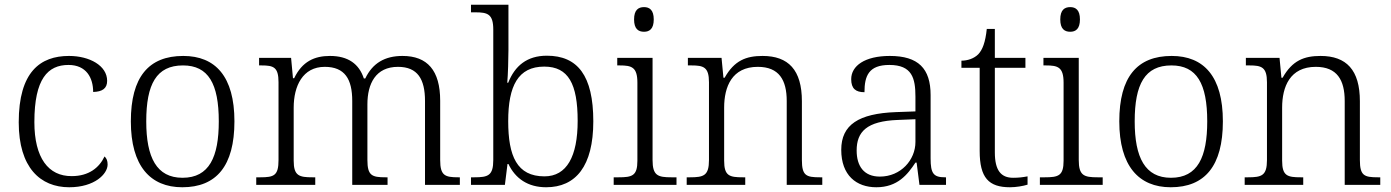

<svg xmlns="http://www.w3.org/2000/svg" viewBox="-20 -780 5870 810"><path d="M272 10C379 10 434 -46 434 -86C434 -101 430 -112 421 -120C399 -73 355 -37 283 -37C184 -36 125 -114 125 -265C125 -448 182 -506 269 -506C344 -506 373 -452 373 -392C412 -393 432 -407 432 -439C432 -503 358 -544 271 -544C150 -544 59 -477 59 -264C59 -73 150 10 272 10Z M749 10C893 10 969 -80 969 -268C969 -457 889 -544 753 -544C607 -544 532 -455 532 -268C532 -80 614 10 749 10ZM750 -30C641 -30 597 -115 597 -268C597 -425 640 -504 752 -504C859 -504 903 -427 903 -268C903 -118 863 -30 750 -30Z M1061 0H1310V-32H1299C1242 -32 1219 -38 1219 -102V-326C1219 -417 1257 -498 1350 -498C1435 -498 1466 -446 1466 -354V0H1615V-32H1607C1549 -32 1530 -39 1530 -105V-340C1530 -427 1565 -498 1659 -498C1742 -498 1773 -446 1773 -354V0H1920V-32H1914C1857 -32 1837 -39 1837 -105V-355C1837 -483 1783 -544 1678 -544C1604 -544 1552 -514 1521 -449H1515C1495 -510 1449 -544 1372 -544C1307 -544 1255 -521 1221 -450H1216L1208 -536H1073V-504H1083C1134 -504 1155 -497 1155 -433V-105C1155 -39 1136 -32 1078 -32H1061Z M2284 10C2409 10 2483 -79 2483 -268C2483 -461 2417 -545 2287 -545C2203 -545 2152 -502 2124 -431H2120C2123 -464 2125 -532 2125 -569V-760H1967V-728H1985C2037 -728 2061 -721 2061 -655V-105C2061 -39 2039 -32 1981 -32H1967V0H2110L2121 -88H2125C2154 -27 2207 10 2284 10ZM2277 -36C2161 -36 2124 -121 2124 -269C2124 -418 2166 -499 2276 -499C2378 -499 2417 -426 2417 -270C2417 -120 2371 -36 2277 -36Z M2697 -646C2720 -646 2738 -658 2738 -698C2738 -738 2720 -750 2697 -750C2673 -750 2655 -738 2655 -698C2655 -658 2673 -646 2697 -646ZM2569 0H2834V-32H2813C2755 -32 2733 -39 2733 -105V-536H2584V-504H2594C2645 -504 2669 -497 2669 -431V-102C2669 -38 2647 -32 2589 -32H2569Z M2877 0H3124V-32H3114C3057 -32 3035 -38 3035 -102V-326C3035 -414 3068 -498 3177 -498C3267 -498 3299 -442 3299 -354V0H3449V-32H3439C3381 -32 3363 -39 3363 -105V-353C3363 -485 3306 -544 3197 -544C3128 -544 3078 -525 3037 -452H3032L3024 -536H2882V-504H2897C2948 -504 2971 -497 2971 -433V-105C2971 -39 2949 -32 2891 -32H2877Z M3677 10C3767 10 3809 -44 3842 -94H3847L3859 0H3971V-32H3967C3918 -32 3906 -48 3906 -112V-379C3906 -491 3854 -544 3734 -544C3628 -544 3571 -502 3571 -446C3571 -406 3590 -391 3627 -391C3627 -460 3645 -506 3732 -506C3828 -506 3842 -450 3842 -372V-310L3759 -307C3603 -301 3529 -254 3529 -148C3529 -40 3593 10 3677 10ZM3692 -35C3624 -35 3594 -80 3594 -145C3594 -224 3636 -269 3768 -274L3842 -277V-181C3842 -105 3780 -35 3692 -35Z M4241 10C4266 10 4296 5 4315 -1V-36C4294 -32 4277 -30 4254 -30C4203 -30 4177 -61 4177 -137V-494H4306V-536H4177V-658H4143C4137 -601 4125 -570 4107 -551C4089 -533 4062 -524 4036 -524V-494H4113V-143C4113 -30 4151 10 4241 10Z M4495 -646C4518 -646 4536 -658 4536 -698C4536 -738 4518 -750 4495 -750C4471 -750 4453 -738 4453 -698C4453 -658 4471 -646 4495 -646ZM4367 0H4632V-32H4611C4553 -32 4531 -39 4531 -105V-536H4382V-504H4392C4443 -504 4467 -497 4467 -431V-102C4467 -38 4445 -32 4387 -32H4367Z M4919 10C5063 10 5139 -80 5139 -268C5139 -457 5059 -544 4923 -544C4777 -544 4702 -455 4702 -268C4702 -80 4784 10 4919 10ZM4920 -30C4811 -30 4767 -115 4767 -268C4767 -425 4810 -504 4922 -504C5029 -504 5073 -427 5073 -268C5073 -118 5033 -30 4920 -30Z M5231 0H5478V-32H5468C5411 -32 5389 -38 5389 -102V-326C5389 -414 5422 -498 5531 -498C5621 -498 5653 -442 5653 -354V0H5803V-32H5793C5735 -32 5717 -39 5717 -105V-353C5717 -485 5660 -544 5551 -544C5482 -544 5432 -525 5391 -452H5386L5378 -536H5236V-504H5251C5302 -504 5325 -497 5325 -433V-105C5325 -39 5303 -32 5245 -32H5231Z"/></svg>

Font: Noto Serif Tamil Light
Style: Italic
Weight: 300
Italic angle: -12°
Designer: Indian Type Foundry, Tom Grace, and the Monotype Design Team
Foundry: Monotype Imaging Inc.
Version: Version 2.003